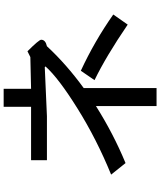

<svg xmlns="http://www.w3.org/2000/svg" viewBox="66 -891 868 1040"><g transform="rotate(-90 500.0 -371.0)"><path d="M769.5 -550.8Q671.9 -445.3 543 -351.6V43H445.3V-285.2Q296.9 -191.4 136.7 -125L74.2 -203.1Q265.6 -281.2 431.6 -384.8Q597.7 -488.3 660.2 -558.6L656.2 -562.5L390.6 -550.8H152.3V-636.7H441.4V-785.2H539.1V-636.7L710.9 -640.6L742.2 -656.2Q804.7 -593.8 804.7 -582Q804.7 -558.6 769.5 -550.8ZM941.4 -191.4 886.7 -113.3Q714.8 -230.5 585.9 -293L636.7 -367.2Q796.9 -293 941.4 -191.4Z"/></g></svg>

Font: WenQuanYi Micro Hei
Style: Regular
Weight: 400
Foundry: Ascender Corporation
Version: Version 0.2.0-beta